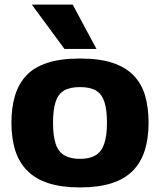

<svg xmlns="http://www.w3.org/2000/svg" viewBox="-20 -810 700 840"><path d="M30 -273Q30 -339 45.5 -391Q61 -443 95 -479.5Q129 -516 187 -535Q245 -554 330 -554Q415 -554 472.5 -535Q530 -516 565 -479.5Q600 -443 615 -391Q630 -339 630 -273Q630 -205 613.5 -152.5Q597 -100 561.5 -63.5Q526 -27 468.5 -8.5Q411 10 330 10Q249 10 192 -8.5Q135 -27 99 -63.5Q63 -100 46.5 -152.5Q30 -205 30 -273ZM212 -273Q212 -216 223.5 -181Q235 -146 261.5 -130.5Q288 -115 330 -115Q372 -115 398 -130.5Q424 -146 436 -181Q448 -216 448 -273Q448 -329 437 -363.5Q426 -398 400.5 -413.5Q375 -429 330 -429Q285 -429 259.5 -413.5Q234 -398 223 -363.5Q212 -329 212 -273ZM262 -596 119 -790H298L402 -596Z"/></svg>

Font: Georama SemiExpanded
Style: Bold
Weight: 700
Width: 6
Designer: Jean-Baptiste Levee
Foundry: Production Type
Version: Version 1.001